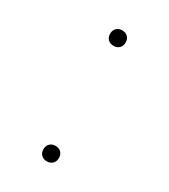

<svg xmlns="http://www.w3.org/2000/svg" viewBox="-134 -570 568 645"><g transform="rotate(30 150.0 -248.0)"><path d="M128.5 -494Q137 -502 150 -502Q163 -502 171.5 -494Q180 -486 180 -472Q180 -458 171.5 -450Q163 -442 150 -442Q137 -442 128.5 -450Q120 -458 120 -472Q120 -486 128.5 -494ZM128.5 -46Q137 -54 150 -54Q163 -54 171.5 -46Q180 -38 180 -24Q180 -10 171.5 -2Q163 6 150 6Q137 6 128.5 -2Q120 -10 120 -24Q120 -38 128.5 -46Z"/></g></svg>

Font: Elaine Sans ExtraLight
Style: Regular
Weight: 275
Designer: Wei Huang
Foundry: Wei Huang
Version: Version 2.001;December 24, 2019;FontCreator 12.0.0.2547 64-b